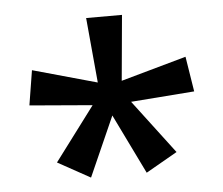

<svg xmlns="http://www.w3.org/2000/svg" viewBox="-39 -894 594 512"><g transform="rotate(-5 258.0 -638.5)"><path d="M305 -851 289 -676 464 -725 479 -631 309 -618 418 -474 334 -426 256 -586 185 -426 98 -474 206 -618 38 -632 53 -725 225 -677 209 -851Z"/></g></svg>

Font: Noto Sans Tamil UI ExtraCondensed Medium
Style: Regular
Weight: 500
Width: 2
Designer: Jelle Bosma - Monotype Design Team
Foundry: Monotype Imaging Inc.
Version: Version 2.004; ttfautohint (v1.8.4.7-5d5b)